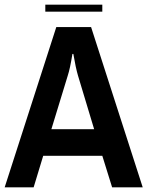

<svg xmlns="http://www.w3.org/2000/svg" viewBox="-20 -802 632 822"><path d="M0 0 221 -686H370L591 0H460L418 -135H165L124 0ZM200 -249H383L314 -478Q304 -512 294 -571H290Q280 -508 270 -478ZM174 -752V-782H418V-752Z"/></svg>

Font: AXENEO7
Style: Regular
Weight: 400
Designer: Hector Gatti, Simon Guibord
Foundry: Omnibus-Type, Jean-Christophe Thérien
Version: Version 1.000